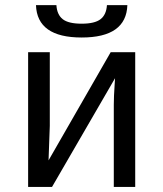

<svg xmlns="http://www.w3.org/2000/svg" viewBox="-20 -733 640 753"><path d="M175.3 -528.3V-239.3L170.4 -104L414.1 -528.3H510.3V0H426.3V-322.3Q426.3 -354 429.7 -402.8L431.2 -426.3L184.1 0H90.3V-528.3ZM300.3 -585.9Q125.5 -585.9 121.1 -712.9H201.2Q203.6 -675.3 226.1 -657.7Q248.5 -640.1 300.3 -640.1Q351.6 -640.1 374.3 -657.7Q397 -675.3 399.4 -712.9H479.5Q475.1 -585.9 300.3 -585.9Z"/></svg>

Font: Cousine
Style: Regular
Weight: 400
Monospace: yes
Designer: Steve Matteson
Foundry: Ascender Corporation
Version: Version 1.20